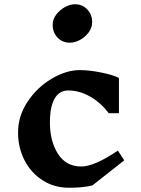

<svg xmlns="http://www.w3.org/2000/svg" viewBox="-20 -874 663 904"><path d="M540 -507V-341H492Q454 -391 404 -419.5Q354 -448 301 -448Q259 -448 237 -409.5Q215 -371 215 -298Q215 -209 253 -149.5Q291 -90 363 -90Q424 -90 535 -165L565 -119L415 -1Q371 10 305 10Q236 10 181.5 -24.5Q127 -59 96 -118.5Q65 -178 65 -250Q65 -328 110 -395.5Q155 -463 223.5 -503.5Q292 -544 356 -544Q400 -544 457 -532.5Q514 -521 540 -507ZM414 -769Q414 -744 397.5 -721.5Q381 -699 356.5 -686Q332 -673 309 -673Q274 -673 251 -697Q228 -721 228 -757Q228 -783 244.5 -805Q261 -827 285.5 -840.5Q310 -854 333 -854Q368 -854 391 -829.5Q414 -805 414 -769Z"/></svg>

Font: Inknut Antiqua SemiBold
Style: Regular
Weight: 600
Designer: Claus Eggers Sørensen
Foundry: Claus Eggers Sørensen
Version: Version 1.003; ttfautohint (v1.8.2) -l 8 -r 50 -G 200 -x 14 